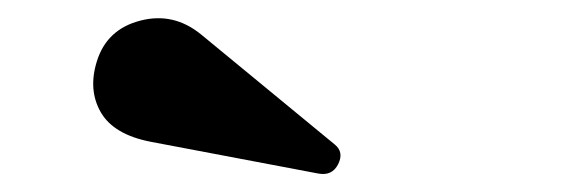

<svg xmlns="http://www.w3.org/2000/svg" viewBox="-20 -994 640 210"><path d="M328.1 -804.2 145 -838.9Q104.5 -846.7 90.3 -871.1Q76.2 -895.5 85.9 -926.8Q96.7 -961.9 133.3 -971.4Q169.9 -981 200.2 -956.1L346.2 -835.9Q356.4 -827.6 349.9 -814.5Q343.3 -801.3 328.1 -804.2Z"/></svg>

Font: Pilowlava
Style: Regular
Weight: 400
Designer: Anton Moglia, Jérémy Landes, Maksym Kobuzan (Cyrillic), Velvetyne Type Foundry
Foundry: Anton Moglia, Jérémy Landes, Velvetyne Type Foundry
Version: Version 1.001;hotconv 1.0.109;makeotfexe 2.5.65596